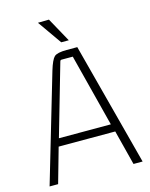

<svg xmlns="http://www.w3.org/2000/svg" viewBox="-120 -881 749 957"><g transform="rotate(-15 254.5 -402.0)"><path d="M170 -803 227 -804 296 -679H257ZM495 0H448L402 -180H110L59 0H15L178 -554Q194 -607 209 -621Q224 -635 273 -635H328ZM228 -588 122 -220H390L294 -595H236Q230 -595 228 -588Z"/></g></svg>

Font: Gemunu Libre ExtraLight
Style: Regular
Weight: 200
Designer: Puspanada Ekanayake, Sola Matas, Pathum Egodawatta, Kosala Senevirathne
Foundry: mooniak
Version: Version 1.100